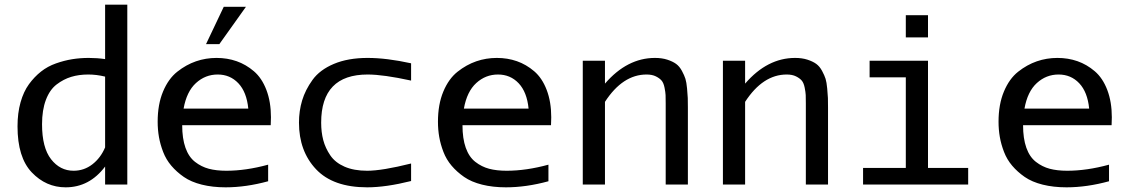

<svg xmlns="http://www.w3.org/2000/svg" viewBox="-20 -790 4840 822"><path d="M55 -249Q55 -306 68 -352Q81 -398 104 -429.5Q127 -461 155.5 -483.5Q184 -506 219.5 -518.5Q255 -531 289 -536.5Q323 -542 360 -542Q396 -542 430 -537V-770H525V0H430V-77Q363 12 261 12Q177 12 116 -52Q55 -116 55 -249ZM358 -471Q318 -471 285 -461Q252 -451 222.5 -428.5Q193 -406 176.5 -362.5Q160 -319 160 -258Q160 -158 198.5 -108.5Q237 -59 295 -59Q340 -59 375.5 -86.5Q411 -114 430 -159V-462Q393 -471 358 -471Z M1033 -761 919 -601H862L938 -761ZM766 -325H1043Q1036 -396 1000.5 -433.5Q965 -471 912 -471Q859 -471 819 -434.5Q779 -398 766 -325ZM946 12Q890 12 844 0.5Q798 -11 767 -32.5Q736 -54 713.5 -80.5Q691 -107 678.5 -139.5Q666 -172 660.5 -203.5Q655 -235 655 -269Q655 -343 678 -398Q701 -453 739 -483Q777 -513 819 -527.5Q861 -542 907 -542Q953 -542 993 -528Q1033 -514 1067 -485Q1101 -456 1120.5 -405Q1140 -354 1140 -288Q1140 -271 1139 -254H760Q760 -197 774 -157.5Q788 -118 815 -97Q842 -76 874 -67.5Q906 -59 949 -59Q1033 -59 1128 -85V-14Q1033 12 946 12Z M1355 -265Q1355 -224 1364 -190Q1373 -156 1394 -125Q1415 -94 1455 -76.5Q1495 -59 1552 -59Q1616 -59 1740 -90V-15Q1632 12 1552 12Q1406 12 1333 -65.5Q1260 -143 1260 -265Q1260 -315 1273.5 -360Q1287 -405 1318 -448Q1349 -491 1409.5 -516.5Q1470 -542 1554 -542Q1635 -542 1740 -519V-445Q1621 -471 1554 -471Q1355 -471 1355 -265Z M1966 -325H2243Q2236 -396 2200.5 -433.5Q2165 -471 2112 -471Q2059 -471 2019 -434.5Q1979 -398 1966 -325ZM2146 12Q2090 12 2044 0.5Q1998 -11 1967 -32.5Q1936 -54 1913.5 -80.5Q1891 -107 1878.5 -139.5Q1866 -172 1860.5 -203.5Q1855 -235 1855 -269Q1855 -343 1878 -398Q1901 -453 1939 -483Q1977 -513 2019 -527.5Q2061 -542 2107 -542Q2153 -542 2193 -528Q2233 -514 2267 -485Q2301 -456 2320.5 -405Q2340 -354 2340 -288Q2340 -271 2339 -254H1960Q1960 -197 1974 -157.5Q1988 -118 2015 -97Q2042 -76 2074 -67.5Q2106 -59 2149 -59Q2233 -59 2328 -85V-14Q2233 12 2146 12Z M2830 -347Q2830 -371 2829.5 -383Q2829 -395 2825 -415Q2821 -435 2812.5 -445Q2804 -455 2788 -463Q2772 -471 2748 -471Q2646 -471 2570 -354V0H2475V-530H2570V-432Q2665 -542 2784 -542Q2814 -542 2837 -534.5Q2860 -527 2874.5 -516.5Q2889 -506 2899.5 -486.5Q2910 -467 2914.5 -452.5Q2919 -438 2921.5 -411Q2924 -384 2924.5 -370.5Q2925 -357 2925 -329V0H2830Z M3430 -347Q3430 -371 3429.5 -383Q3429 -395 3425 -415Q3421 -435 3412.5 -445Q3404 -455 3388 -463Q3372 -471 3348 -471Q3246 -471 3170 -354V0H3075V-530H3170V-432Q3265 -542 3384 -542Q3414 -542 3437 -534.5Q3460 -527 3474.5 -516.5Q3489 -506 3499.5 -486.5Q3510 -467 3514.5 -452.5Q3519 -438 3521.5 -411Q3524 -384 3524.5 -370.5Q3525 -357 3525 -329V0H3430Z M3953 -630H3858V-725H3953ZM3953 -71H4125V0H3675V-71H3858V-459H3703V-530H3953Z M4366 -325H4643Q4636 -396 4600.5 -433.5Q4565 -471 4512 -471Q4459 -471 4419 -434.5Q4379 -398 4366 -325ZM4546 12Q4490 12 4444 0.5Q4398 -11 4367 -32.5Q4336 -54 4313.5 -80.5Q4291 -107 4278.5 -139.5Q4266 -172 4260.5 -203.5Q4255 -235 4255 -269Q4255 -343 4278 -398Q4301 -453 4339 -483Q4377 -513 4419 -527.5Q4461 -542 4507 -542Q4553 -542 4593 -528Q4633 -514 4667 -485Q4701 -456 4720.5 -405Q4740 -354 4740 -288Q4740 -271 4739 -254H4360Q4360 -197 4374 -157.5Q4388 -118 4415 -97Q4442 -76 4474 -67.5Q4506 -59 4549 -59Q4633 -59 4728 -85V-14Q4633 12 4546 12Z"/></svg>

Font: Edlo
Style: Regular
Weight: 400
Monospace: yes
Version: Version 0.01